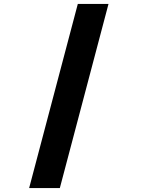

<svg xmlns="http://www.w3.org/2000/svg" viewBox="-20 -820 750 982"><path d="M535 -800 286 142H129L378 -800Z"/></svg>

Font: League Mono ExtraBold
Style: Regular
Weight: 800
Width: 6
Designer: Tyler Finck
Foundry: The League of Moveable Type / Tyler Finck
Version: Version 2.210